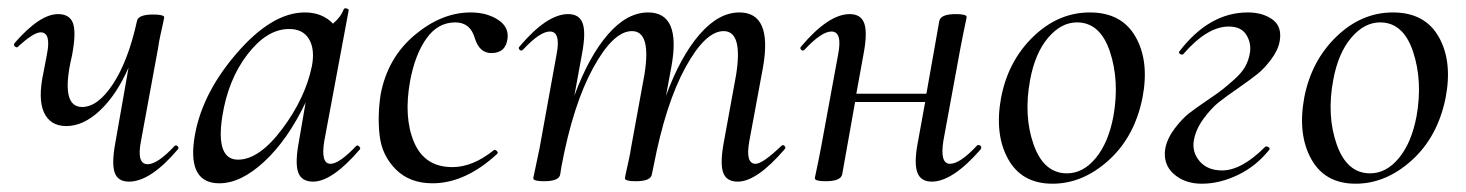

<svg xmlns="http://www.w3.org/2000/svg" viewBox="-20 -429 3536 463"><path d="M401 -77Q403 -79 406 -78Q409 -77 410 -74Q411 -71 409 -69Q343 9 291 9Q264 9 256.5 -13Q249 -35 258 -84L290 -266Q261 -200 221 -162.5Q181 -125 140 -125Q101 -125 86 -158Q71 -191 85 -255L93 -297Q104 -351 78 -351Q61 -351 23 -316Q21 -314 18 -315.5Q15 -317 14 -319.5Q13 -322 15 -325Q76 -395 120 -395Q148 -395 156 -373Q164 -351 154 -297L149 -274Q129 -171 178 -171Q216 -171 252.5 -226.5Q289 -282 310 -377Q312 -394 349 -394Q376 -394 376 -387Q376 -386 373.5 -374.5Q371 -363 367 -345Q363 -327 361 -312L320 -89Q309 -33 336 -33Q360 -33 401 -77Z M839 -77Q842 -80 846 -76Q850 -72 848 -69Q781 9 735 9Q707 9 699 -13.5Q691 -36 701 -89L717 -182Q674 -92 617.5 -39.5Q561 13 509 13Q434 13 448 -91Q463 -198 549 -298.5Q635 -399 715 -399Q757 -399 783 -372Q802 -388 809 -407Q810 -409 813 -409Q816 -409 818.5 -407.5Q821 -406 821 -405L762 -89Q753 -34 777 -34Q798 -34 839 -77ZM554 -44Q605 -44 660.5 -118Q716 -192 732 -269Q740 -310 725 -335Q710 -360 675 -359Q623 -358 576.5 -297.5Q530 -237 516 -148Q500 -44 554 -44Z M1023 13Q968 13 934.5 -20.5Q901 -54 895.5 -102Q890 -150 898 -202Q915 -290 980 -344.5Q1045 -399 1115 -399Q1153 -399 1180 -382Q1207 -365 1204 -337Q1200 -301 1165 -301Q1136 -301 1125 -337Q1114 -375 1078 -375Q1036 -375 1008.5 -336.5Q981 -298 969 -234Q953 -146 978.5 -86Q1004 -26 1071 -26Q1120 -26 1171 -67Q1174 -69 1178 -65Q1182 -61 1179 -58Q1102 13 1023 13Z M1864 -77Q1868 -81 1872 -77Q1876 -73 1872 -69Q1805 9 1759 9Q1731 9 1723.5 -14Q1716 -37 1726 -89L1755 -248Q1772 -354 1725 -354Q1681 -354 1633 -266.5Q1585 -179 1556 -28L1552 -9Q1550 8 1513 8Q1487 8 1487 1Q1487 -1 1489.5 -12.5Q1492 -24 1496 -42Q1500 -60 1502 -74L1534 -249Q1551 -354 1504 -354Q1459 -354 1410.5 -265.5Q1362 -177 1334 -28L1331 -9Q1329 8 1292 8Q1266 8 1266 1Q1266 -1 1268.5 -11.5Q1271 -22 1274.5 -40Q1278 -58 1281 -71L1322 -297Q1333 -353 1306 -353Q1282 -353 1241 -309Q1237 -305 1233 -309Q1229 -313 1233 -317Q1299 -395 1350 -395Q1377 -395 1385 -373Q1393 -351 1384 -302L1365 -198Q1400 -293 1446 -346Q1492 -399 1543 -399Q1623 -399 1599 -268L1586 -198Q1621 -293 1667 -346Q1713 -399 1763 -399Q1843 -399 1820 -267L1787 -89Q1777 -34 1802 -34Q1819 -34 1864 -77Z M2336 -78Q2338 -80 2341.5 -79Q2345 -78 2346 -75Q2347 -72 2345 -69Q2277 9 2227 9Q2200 9 2192 -13.5Q2184 -36 2193 -84L2211 -183H2042L2011 -9Q2008 8 1971 8Q1945 8 1945 1Q1945 -1 1947.5 -12Q1950 -23 1953.5 -41Q1957 -59 1960 -74L2001 -297Q2012 -353 1985 -353Q1961 -353 1920 -309Q1916 -305 1912 -309Q1908 -313 1912 -317Q1978 -395 2029 -395Q2056 -395 2064 -373Q2072 -351 2063 -302L2045 -203H2214L2245 -378Q2248 -395 2285 -395Q2311 -395 2311 -388Q2311 -386 2308.5 -375Q2306 -364 2302.5 -346Q2299 -328 2296 -313L2255 -90Q2246 -34 2271 -34Q2295 -34 2336 -78Z M2518 14Q2444 14 2411 -45.5Q2378 -105 2394 -193Q2411 -282 2471.5 -340.5Q2532 -399 2608 -399Q2685 -399 2718.5 -340Q2752 -281 2735 -193Q2716 -99 2653.5 -42.5Q2591 14 2518 14ZM2553 -11Q2592 -11 2622.5 -48Q2653 -85 2665 -149Q2680 -234 2656.5 -304.5Q2633 -375 2577 -375Q2539 -375 2507.5 -338Q2476 -301 2464 -236Q2448 -150 2472.5 -80.5Q2497 -11 2553 -11Z M2878 14Q2837 14 2810.5 -9.5Q2784 -33 2790 -71Q2795 -96 2813 -119.5Q2831 -143 2847 -155.5Q2863 -168 2894 -189Q2919 -206 2929 -214Q2939 -222 2956.5 -237.5Q2974 -253 2982.5 -268Q2991 -283 2994 -301Q2998 -325 2985.5 -345Q2973 -365 2943 -365Q2891 -365 2833 -298Q2832 -297 2829 -297.5Q2826 -298 2824 -300.5Q2822 -303 2824 -305Q2896 -399 2989 -399Q3025 -399 3048.5 -382Q3072 -365 3066 -330Q3062 -308 3045.5 -286Q3029 -264 3013.5 -251.5Q2998 -239 2968 -218Q2936 -196 2918.5 -182Q2901 -168 2882.5 -143Q2864 -118 2859 -91Q2854 -62 2873 -40Q2892 -18 2927 -18Q2974 -18 3031 -75Q3034 -77 3038.5 -74.5Q3043 -72 3041 -68Q3009 -28 2965 -7Q2921 14 2878 14Z M3249 14Q3175 14 3142 -45.5Q3109 -105 3125 -193Q3142 -282 3202.5 -340.5Q3263 -399 3339 -399Q3416 -399 3449.5 -340Q3483 -281 3466 -193Q3447 -99 3384.5 -42.5Q3322 14 3249 14ZM3284 -11Q3323 -11 3353.5 -48Q3384 -85 3396 -149Q3411 -234 3387.5 -304.5Q3364 -375 3308 -375Q3270 -375 3238.5 -338Q3207 -301 3195 -236Q3179 -150 3203.5 -80.5Q3228 -11 3284 -11Z"/></svg>

Font: Cormorant Infant Book
Style: Italic
Weight: 500
Italic angle: -10°
Designer: Christian Thalmann (Catharsis Fonts)
Version: Version 1.000;PS 002.000;hotconv 1.0.88;makeotf.lib2.5.64775